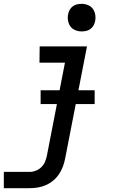

<svg xmlns="http://www.w3.org/2000/svg" viewBox="-27 -772 597 1002"><path d="M128 210H-7V125H129Q145 125 161 118.5Q177 112 189.5 99.5Q202 87 208.5 71Q215 55 218 39L312 -445H179L180 -530H427L313 55Q309 76 301.5 96.5Q294 117 281.5 136Q269 155 251 170Q233 185 212.5 194Q192 203 170.5 206.5Q149 210 128 210ZM399 -608Q382 -608 366 -614.5Q350 -621 340.5 -634Q331 -647 328 -664.5Q325 -682 329 -700Q331 -711 337.5 -722Q344 -733 354 -740Q364 -747 375.5 -749.5Q387 -752 399 -752Q416 -752 432 -745.5Q448 -739 457.5 -726Q467 -713 470 -695.5Q473 -678 469 -660Q467 -649 460.5 -638Q454 -627 444 -620Q434 -613 422.5 -610.5Q411 -608 399 -608ZM467 -229H185V-301H467Z"/></svg>

Font: Lode Dark
Style: Bold Italic
Weight: 700
Italic angle: -11°
Monospace: yes
Designer: Belleve Invis
Foundry: Belleve Invis
Version: Version 29.2.0; ttfautohint (v1.8.3)